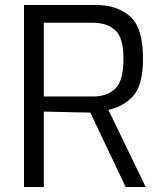

<svg xmlns="http://www.w3.org/2000/svg" viewBox="-20 -756 648 776"><path d="M77 -736H367Q453 -736 505.5 -690Q558 -644 558 -519Q558 -412 518 -368Q478 -324 418 -312L569 0H488L345 -301L290 -302L157 -305V0H77ZM355 -366Q414 -366 446.5 -398Q479 -430 479 -519Q479 -603 446 -633.5Q413 -664 355 -664H157V-366Z"/></svg>

Font: Exo
Style: Regular
Weight: 400
Designer: Natanael Gama
Foundry: Natanael Gama
Version: Version 1.500; ttfautohint (v1.6)